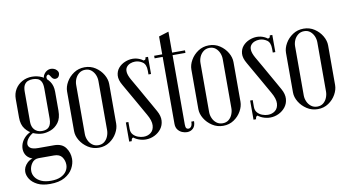

<svg xmlns="http://www.w3.org/2000/svg" viewBox="-77 -819 2179 1185"><g transform="rotate(-10 1012.5 -226.5)"><path d="M32.1 -264.1V-380.4Q32.1 -415 48.4 -441.8Q64.8 -468.5 92.5 -483.6Q120.2 -498.8 154.2 -498.8Q186.6 -498.8 215.1 -485.6Q243.5 -472.4 261.4 -446.7Q279.2 -421 279.2 -382.6V-264.1Q279.2 -216.8 259.1 -189.9Q238.9 -163.1 211.2 -152.4Q183.6 -141.8 159.8 -141.8Q132.9 -141.8 103.2 -153.8Q73.6 -165.9 52.9 -192.8Q32.1 -219.6 32.1 -264.1ZM94.4 -415.5V-225.6Q94.4 -211.1 98.6 -198.6Q102.8 -186 111 -177Q119.2 -168 130.8 -162.9Q142.2 -157.8 157.5 -157.8Q172 -157.8 183 -161.4Q194 -165.1 201.4 -173Q208.9 -180.9 212.9 -193.8Q217 -206.6 217 -225V-413Q217 -442.6 208.5 -457.8Q200 -472.9 186.2 -477.8Q172.5 -482.8 156.1 -482.8Q139.8 -482.8 125.9 -477.5Q112 -472.2 103.2 -457.8Q94.4 -443.2 94.4 -415.5ZM105.4 3.5Q71.8 3.5 51.4 -10.1Q31.1 -23.6 24.1 -44.9Q17 -66.2 22.3 -89.9Q27.6 -113.6 45.1 -134.2Q62.6 -154.9 91.4 -167L107 -159Q85 -148.4 70.9 -131.8Q56.8 -115.1 54.5 -98.1Q52.2 -81 66.7 -69.7Q81.1 -58.4 116.2 -58.4H215.2Q264.9 -58.4 287.6 -27.1Q310.2 4.1 310.2 43.4Q310.2 72.9 293.9 102.9Q277.5 133 242.3 152.9Q207.1 172.8 150.4 172.8Q102.5 172.8 71.7 157.1Q40.9 141.4 26.2 118.4Q11.6 95.4 11.6 72.9Q11.6 42.4 36.9 17.9Q62.1 -6.6 107.9 -6.6V3.5Q80.4 3.5 64.6 25.6Q48.9 47.8 48.9 74Q48.9 94.8 61.3 113.2Q73.8 131.8 98.3 143Q122.9 154.2 159.9 154.2Q196.9 154.2 221.2 142.7Q245.5 131.1 257.4 112.6Q269.2 94.1 269.2 73.6Q269.2 46.5 254.2 25Q239.1 3.5 204.1 3.5ZM254.4 -444 243 -433.4Q233.2 -448.9 227.7 -467.2Q222.1 -485.5 234.4 -502.6Q242 -514 253.5 -520.2Q265 -526.4 276.4 -526.4Q286.5 -526.4 296.8 -522.5Q307 -518.6 313.2 -511.1Q322.9 -500.9 322.3 -489.9Q321.8 -478.9 315.8 -470.8Q309.8 -462.6 300.1 -461.4Q294 -459.5 286.8 -462.1Q279.5 -464.6 274 -472Q270.5 -477.1 266.4 -483.8Q262.2 -490.5 257.8 -493.5Q253.4 -496.5 246.6 -489.8Q239.1 -481.5 243.2 -469.1Q247.4 -456.6 254.4 -444Z M352.1 -123.2Q352.1 -93.6 369.9 -64.2Q387.6 -34.8 418 -15Q448.4 4.8 486.2 4.8Q524.1 4.8 553.4 -15Q582.8 -34.8 599.4 -64.5Q616.1 -94.2 616.1 -123.2V-371.4Q616.1 -401 598.9 -430.6Q581.6 -460.2 551.8 -480Q521.9 -499.8 484 -499.8Q445.8 -499.8 415.9 -479.8Q386.1 -459.9 369.1 -430.2Q352.1 -400.6 352.1 -371.4ZM414.4 -401.5Q414.4 -421.1 422.5 -439.9Q430.6 -458.6 446.7 -471.2Q462.8 -483.8 485.1 -483.8Q507.8 -483.8 523 -471.2Q538.2 -458.6 546.1 -439.9Q553.9 -421.1 553.9 -401.5V-93.1Q553.9 -74.1 546.2 -55.1Q538.6 -36 523.4 -23.6Q508.1 -11.2 485.5 -11.2Q463.1 -11.2 447.1 -23.6Q431 -36 422.7 -55.1Q414.4 -74.1 414.4 -93.1Z M881.1 -403H865.1V-411.1Q865.1 -450.8 843.3 -465.4Q821.5 -480 797 -480Q780.5 -480 765.9 -474Q751.4 -468 742.4 -455.9Q733.5 -443.8 735.3 -424.3Q737.1 -404.9 752.4 -377.4Q769.2 -348.4 787.6 -316.2Q805.9 -284.1 823.4 -252.9Q841 -221.6 855.6 -196.2Q870.1 -170.8 878.8 -154.9Q897.2 -122 895.3 -92.8Q893.4 -63.6 876.8 -41.8Q860.1 -20 834.6 -7.6Q809 4.9 780.2 4.9Q756.6 4.9 732.7 -4.5Q708.8 -13.9 692.4 -32.2Q676.1 -50.5 676.1 -77.1V-92H692.1V-77.1Q692.1 -54.9 704.4 -41.1Q716.8 -27.4 734.6 -20.8Q752.5 -14.1 769.4 -14.1Q796.1 -14.1 814.9 -28.9Q833.8 -43.8 835.8 -73.3Q837.8 -102.9 813.2 -145.1Q803.1 -162.4 789.2 -187.2Q775.4 -212.1 758.8 -240.8Q742.2 -269.4 726.2 -297.7Q710.1 -326 695.9 -350.8Q674.8 -386.4 677 -413.9Q679.2 -441.5 695.8 -460.8Q712.4 -480 736.6 -489.9Q760.8 -499.8 784.5 -499.8Q807.8 -499.8 829.8 -490.1Q851.9 -480.5 866.5 -460.9Q881.1 -441.2 881.1 -410.8ZM865.1 -387.5V-446.6L844.5 -477Q853 -477 859.1 -480.1Q865.1 -483.2 865.1 -495H881.1V-387.5ZM692.1 -120V-47.1L710.5 -21.2Q700.5 -21.2 696.3 -15.1Q692.1 -9 692.1 0H676.1V-120Z M970.2 -607.1 1032.2 -626.2V-44.8Q1032.2 -28.4 1036.6 -21.8Q1041 -15.2 1050.9 -15.2Q1060.4 -15.2 1067.6 -24.6Q1074.9 -34 1074.9 -54.9H1091.9Q1091.9 -25.1 1076.7 -10.3Q1061.5 4.5 1038.5 4.5Q1023.4 4.5 1007.7 -2Q992 -8.5 981.1 -22.8Q970.2 -37.1 970.2 -60.1ZM1032.2 -479V-495H1112.9V-479ZM919.6 -479V-495H970.2V-479Z M1131.1 -123.2Q1131.1 -93.6 1148.9 -64.2Q1166.6 -34.8 1197 -15Q1227.4 4.8 1265.2 4.8Q1303.1 4.8 1332.4 -15Q1361.8 -34.8 1378.4 -64.5Q1395.1 -94.2 1395.1 -123.2V-371.4Q1395.1 -401 1377.9 -430.6Q1360.6 -460.2 1330.8 -480Q1300.9 -499.8 1263 -499.8Q1224.8 -499.8 1194.9 -479.8Q1165.1 -459.9 1148.1 -430.2Q1131.1 -400.6 1131.1 -371.4ZM1193.4 -401.5Q1193.4 -421.1 1201.5 -439.9Q1209.6 -458.6 1225.7 -471.2Q1241.8 -483.8 1264.1 -483.8Q1286.8 -483.8 1302 -471.2Q1317.2 -458.6 1325.1 -439.9Q1332.9 -421.1 1332.9 -401.5V-93.1Q1332.9 -74.1 1325.2 -55.1Q1317.6 -36 1302.4 -23.6Q1287.1 -11.2 1264.5 -11.2Q1242.1 -11.2 1226.1 -23.6Q1210 -36 1201.7 -55.1Q1193.4 -74.1 1193.4 -93.1Z M1660.1 -403H1644.1V-411.1Q1644.1 -450.8 1622.3 -465.4Q1600.5 -480 1576 -480Q1559.5 -480 1544.9 -474Q1530.4 -468 1521.4 -455.9Q1512.5 -443.8 1514.3 -424.3Q1516.1 -404.9 1531.4 -377.4Q1548.2 -348.4 1566.6 -316.2Q1584.9 -284.1 1602.4 -252.9Q1620 -221.6 1634.6 -196.2Q1649.1 -170.8 1657.8 -154.9Q1676.2 -122 1674.3 -92.8Q1672.4 -63.6 1655.8 -41.8Q1639.1 -20 1613.6 -7.6Q1588 4.9 1559.2 4.9Q1535.6 4.9 1511.7 -4.5Q1487.8 -13.9 1471.4 -32.2Q1455.1 -50.5 1455.1 -77.1V-92H1471.1V-77.1Q1471.1 -54.9 1483.4 -41.1Q1495.8 -27.4 1513.6 -20.8Q1531.5 -14.1 1548.4 -14.1Q1575.1 -14.1 1593.9 -28.9Q1612.8 -43.8 1614.8 -73.3Q1616.8 -102.9 1592.2 -145.1Q1582.1 -162.4 1568.2 -187.2Q1554.4 -212.1 1537.8 -240.8Q1521.2 -269.4 1505.2 -297.7Q1489.1 -326 1474.9 -350.8Q1453.8 -386.4 1456 -413.9Q1458.2 -441.5 1474.8 -460.8Q1491.4 -480 1515.6 -489.9Q1539.8 -499.8 1563.5 -499.8Q1586.8 -499.8 1608.8 -490.1Q1630.9 -480.5 1645.5 -460.9Q1660.1 -441.2 1660.1 -410.8ZM1644.1 -387.5V-446.6L1623.5 -477Q1632 -477 1638.1 -480.1Q1644.1 -483.2 1644.1 -495H1660.1V-387.5ZM1471.1 -120V-47.1L1489.5 -21.2Q1479.5 -21.2 1475.3 -15.1Q1471.1 -9 1471.1 0H1455.1V-120Z M1724.1 -123.2Q1724.1 -93.6 1741.9 -64.2Q1759.6 -34.8 1790 -15Q1820.4 4.8 1858.2 4.8Q1896.1 4.8 1925.4 -15Q1954.8 -34.8 1971.4 -64.5Q1988.1 -94.2 1988.1 -123.2V-371.4Q1988.1 -401 1970.9 -430.6Q1953.6 -460.2 1923.8 -480Q1893.9 -499.8 1856 -499.8Q1817.8 -499.8 1787.9 -479.8Q1758.1 -459.9 1741.1 -430.2Q1724.1 -400.6 1724.1 -371.4ZM1786.4 -401.5Q1786.4 -421.1 1794.5 -439.9Q1802.6 -458.6 1818.7 -471.2Q1834.8 -483.8 1857.1 -483.8Q1879.8 -483.8 1895 -471.2Q1910.2 -458.6 1918.1 -439.9Q1925.9 -421.1 1925.9 -401.5V-93.1Q1925.9 -74.1 1918.2 -55.1Q1910.6 -36 1895.4 -23.6Q1880.1 -11.2 1857.5 -11.2Q1835.1 -11.2 1819.1 -23.6Q1803 -36 1794.7 -55.1Q1786.4 -74.1 1786.4 -93.1Z"/></g></svg>

Font: Emberly Black
Style: Regular
Weight: 900
Designer: Rajesh Rajput
Foundry: Rajesh Rajput
Version: Version 1.000